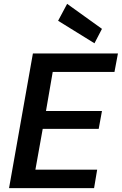

<svg xmlns="http://www.w3.org/2000/svg" viewBox="-20 -978 633 998"><path d="M27 0 151 -700H593L575 -604H254L219 -401H510L493 -308H202L164 -96H485L469 0ZM471 -753 282 -870 329 -958 510 -828Z"/></svg>

Font: DM Sans 12pt SemiBold
Style: Italic
Weight: 600
Italic angle: -10°
Version: Version 4.004;gftools[0.9.30]